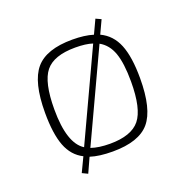

<svg xmlns="http://www.w3.org/2000/svg" viewBox="-113 -647 788 816"><g transform="rotate(-20 281.0 -239.5)"><path d="M428 -533 400 -473Q451 -449 473.5 -393.5Q496 -338 496 -241Q496 -102 448 -45Q400 12 281 12Q220 12 180 -1L150 65L125 53L156 -12Q108 -36 87 -91Q66 -146 66 -241Q66 -380 114.5 -437Q163 -494 281 -494Q336 -494 375 -482L404 -544ZM172 -47 359 -448Q329 -458 281 -458Q184 -458 146 -411Q108 -364 108 -241Q108 -87 172 -47ZM384 -438 196 -35Q231 -23 281 -23Q378 -23 416.5 -70.5Q455 -118 455 -241Q455 -324 438.5 -370.5Q422 -417 384 -438Z"/></g></svg>

Font: Exo 2.0 Extra Light
Style: Regular
Weight: 250
Designer: Natanael Gama
Version: Version 1.001;PS 001.001;hotconv 1.0.70;makeotf.lib2.5.58329